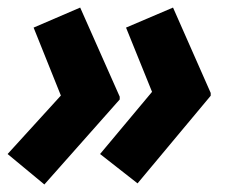

<svg xmlns="http://www.w3.org/2000/svg" viewBox="-20 -515 602 505"><path d="M243.2 -109.9 379.9 -273.4 311.5 -442.4 435.1 -495.1 534.2 -270.5V-263.2L341.8 -32.7ZM0 -109.9 140.1 -263.7 68.4 -442.4 190.9 -495.1 294.9 -260.7V-253.4L96.7 -29.8Z"/></svg>

Font: Viking Open Sans
Style: Bold Italic
Weight: 700
Italic angle: -12°
Foundry: Ascender Corporation
Version: Version 2.000